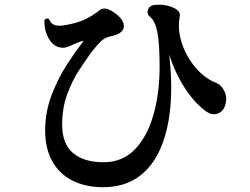

<svg xmlns="http://www.w3.org/2000/svg" viewBox="-20 -772 1040 800"><path d="M409 8Q338 8 283 -19Q228 -46 197.5 -100.5Q167 -155 168 -236Q170 -311 196 -378.5Q222 -446 259 -503Q296 -560 329 -602Q316 -600 300 -593Q284 -586 269 -579.5Q254 -573 243 -573Q207 -573 185.5 -607.5Q164 -642 165 -688Q168 -693 174 -694.5Q180 -696 184 -693Q189 -677 204.5 -669Q220 -661 256 -668Q300 -676 330.5 -689.5Q361 -703 393 -728Q411 -742 433 -732.5Q455 -723 474 -705Q501 -679 495 -655Q489 -631 442 -621Q417 -616 400 -599.5Q383 -583 359 -552Q338 -523 309.5 -479.5Q281 -436 260 -379Q239 -322 239 -252Q239 -173 284 -134.5Q329 -96 411 -96Q490 -96 541.5 -149Q593 -202 619 -292.5Q645 -383 645 -494Q645 -592 635.5 -638.5Q626 -685 606 -701Q590 -714 597 -732.5Q604 -751 631 -752Q656 -754 679.5 -748Q703 -742 717.5 -731Q732 -720 729 -705Q721 -662 730.5 -618.5Q740 -575 762.5 -536Q785 -497 815.5 -468.5Q846 -440 880 -427Q903 -418 916 -390Q929 -362 916 -327Q907 -305 885 -298Q863 -291 840 -307Q791 -342 750.5 -404.5Q710 -467 685 -544Q699 -424 689.5 -323.5Q680 -223 646.5 -148.5Q613 -74 554 -33Q495 8 409 8Z"/></svg>

Font: Zen Old Mincho Black
Style: Regular
Weight: 900
Designer: Yoshimichi Ohira
Foundry: Positype
Version: Version 1.001